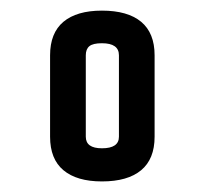

<svg xmlns="http://www.w3.org/2000/svg" viewBox="-20 -736 389 365"><path d="M206.1 -476.1V-630.9Q206.1 -653.8 173.8 -653.8Q156.7 -653.8 149.9 -648.2Q143.1 -642.6 143.1 -630.9V-476.1Q143.1 -454.1 173.8 -454.1Q206.1 -454.1 206.1 -476.1ZM173.8 -391.1Q126 -391.1 100.6 -412.4Q75.2 -433.6 75.2 -476.1V-630.9Q75.2 -673.3 100.6 -694.6Q126 -715.8 173.8 -715.8Q222.7 -715.8 248.3 -694.6Q273.9 -673.3 273.9 -630.9V-476.1Q273.9 -433.6 248.3 -412.4Q222.7 -391.1 173.8 -391.1Z"/></svg>

Font: Unica One
Style: Bold
Weight: 400
Designer: Eduardo Rodriguez Tunni
Foundry: Eduardo Rodriguez Tunni
Version: Version 1.001